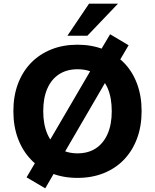

<svg xmlns="http://www.w3.org/2000/svg" viewBox="-20 -960 846 1048"><path d="M403 11Q324 11 259.5 -15Q195 -41 149 -89Q103 -137 78 -204Q53 -271 53 -353Q53 -436 78 -502.5Q103 -569 149 -616.5Q195 -664 259.5 -690Q324 -716 403 -716Q482 -716 546.5 -690Q611 -664 657 -617Q703 -570 728 -503Q753 -436 753 -354Q753 -271 728 -204Q703 -137 657 -89Q611 -41 546.5 -15Q482 11 403 11ZM403 -123Q462 -123 503.5 -150.5Q545 -178 567.5 -229.5Q590 -281 590 -353Q590 -426 568 -477.5Q546 -529 504 -555.5Q462 -582 403 -582Q345 -582 303 -555Q261 -528 238.5 -477Q216 -426 216 -353Q216 -281 238.5 -229Q261 -177 303 -150Q345 -123 403 -123ZM227 68 125 8 195 -111 243 -179 485 -593 511 -655 581 -773 682 -713 612 -594 564 -526 323 -112 296 -51ZM348 -765 466 -940H624L457 -765Z"/></svg>

Font: Nunito Sans 11pt ExtraBold
Style: Regular
Weight: 800
Version: Version 3.101;gftools[0.9.27]